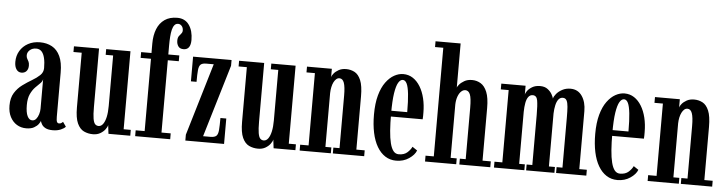

<svg xmlns="http://www.w3.org/2000/svg" viewBox="-47 -969 4523 1193"><g transform="rotate(5 2215.0 -373.0)"><path d="M140.5 10.5Q108.5 10.5 82.5 -5.2Q56.5 -21 41 -50.8Q25.5 -80.5 25.5 -122Q25.5 -169.5 45 -200.8Q64.5 -232 93.5 -253.2Q122.5 -274.5 151.2 -291.2Q180 -308 199.8 -326.8Q219.5 -345.5 219.5 -372Q219.5 -408.5 213.2 -434.8Q207 -461 194 -474.8Q181 -488.5 160.5 -488.5Q136 -488.5 120.5 -474.5Q105 -460.5 105 -442Q105 -429.5 110 -421Q115 -412.5 119.5 -403.5Q124 -394.5 124 -378.5Q124 -357 112.5 -344.2Q101 -331.5 81.5 -331.5Q61.5 -331.5 49.8 -348.5Q38 -365.5 38 -395Q38 -433.5 56.2 -464Q74.5 -494.5 106.8 -512Q139 -529.5 181 -529.5Q223 -529.5 255.5 -511.8Q288 -494 306.2 -455.2Q324.5 -416.5 324.5 -353V-77.5Q324.5 -53.5 328.8 -45.5Q333 -37.5 342 -37.5Q351 -37.5 357 -42Q363 -46.5 366 -49.5L386 -21Q378 -10.5 356.5 -1.2Q335 8 306.5 8Q278.5 8 262.2 -0.2Q246 -8.5 238.5 -20.5Q231 -32.5 228.5 -43Q226.5 -36 217.2 -23.2Q208 -10.5 189.5 0Q171 10.5 140.5 10.5ZM174 -42Q188.5 -42 198.5 -54Q208.5 -66 214 -84Q219.5 -102 219.5 -118.5V-303Q217.5 -289 204.2 -276.2Q191 -263.5 174.5 -246.8Q158 -230 145.2 -203Q132.5 -176 132.5 -134Q132.5 -88.5 143.8 -65.2Q155 -42 174 -42Z M557 11Q526.5 11 500.8 -1.2Q475 -13.5 459.5 -47.5Q444 -81.5 444 -146.5V-487.5H392.5V-523H549V-158Q549 -111 553.2 -86Q557.5 -61 566.2 -52Q575 -43 588 -43Q604 -43 615.8 -59.2Q627.5 -75.5 633.8 -104.2Q640 -133 640 -172V-487.5H593.5V-523H745V-36.5H789.5V0H653.5L647 -54Q644.5 -41.5 633.2 -26.5Q622 -11.5 602.8 -0.2Q583.5 11 557 11Z M820 0V-36.5H876V-487.5H811.5V-523.5H876V-582.5Q876 -634 891.5 -673Q907 -712 938.5 -733.8Q970 -755.5 1017 -755.5Q1065.5 -755.5 1091 -719.2Q1116.5 -683 1116.5 -625.5Q1116.5 -596 1105.5 -580.2Q1094.5 -564.5 1072 -564.5Q1049 -564.5 1039 -579.2Q1029 -594 1029 -614Q1029 -632.5 1036.2 -642.5Q1043.5 -652.5 1050.5 -660.5Q1057.5 -668.5 1057.5 -679.5Q1057.5 -697 1048 -707.8Q1038.5 -718.5 1025.5 -718.5Q1011.5 -718.5 1002.8 -708Q994 -697.5 989.2 -678.2Q984.5 -659 982.8 -633.8Q981 -608.5 981 -579V-523.5H1049.5V-487.5H981V-36.5H1038.5V0Z M1133 0V-36.5L1267.5 -487.5H1221Q1196.5 -487.5 1186 -477.8Q1175.5 -468 1173 -442.5Q1170.5 -417 1170.5 -369.5H1135.5V-523.5H1375.5V-487.5L1240.5 -36.5H1286Q1312 -36.5 1322.8 -46.5Q1333.5 -56.5 1335.8 -83Q1338 -109.5 1338 -158.5H1374.5V0Z M1587 11Q1556.5 11 1530.8 -1.2Q1505 -13.5 1489.5 -47.5Q1474 -81.5 1474 -146.5V-487.5H1422.5V-523H1579V-158Q1579 -111 1583.2 -86Q1587.5 -61 1596.2 -52Q1605 -43 1618 -43Q1634 -43 1645.8 -59.2Q1657.5 -75.5 1663.8 -104.2Q1670 -133 1670 -172V-487.5H1623.5V-523H1775V-36.5H1819.5V0H1683.5L1677 -54Q1674.5 -41.5 1663.2 -26.5Q1652 -11.5 1632.8 -0.2Q1613.5 11 1587 11Z M1846 0V-36.5H1898.5V-487.5H1846V-523.5H2001V-472Q2002.5 -480.5 2013.5 -494.2Q2024.5 -508 2044 -518.8Q2063.5 -529.5 2090 -529.5Q2118.5 -529.5 2142.8 -516.8Q2167 -504 2181.8 -469.2Q2196.5 -434.5 2196.5 -368V-36.5H2248.5V0H2053V-36.5H2091.5V-364Q2091.5 -419 2082.5 -444Q2073.5 -469 2053.5 -469Q2042.5 -469 2033.8 -461.5Q2025 -454 2018.2 -440.8Q2011.5 -427.5 2007.8 -410Q2004 -392.5 2003.5 -372.5V-36.5H2040.5V0Z M2448.5 10.5Q2410 10.5 2380 -8.8Q2350 -28 2329 -63.8Q2308 -99.5 2297.2 -150Q2286.5 -200.5 2286.5 -263Q2286.5 -333 2300.5 -383.5Q2314.5 -434 2338.2 -466.2Q2362 -498.5 2390.2 -514Q2418.5 -529.5 2446.5 -529.5Q2480 -529.5 2506.8 -512Q2533.5 -494.5 2552.5 -463.2Q2571.5 -432 2581.5 -390.5Q2591.5 -349 2591.5 -301Q2591.5 -290.5 2591.5 -280.2Q2591.5 -270 2590.5 -260H2385.5V-296H2491Q2491 -366 2486.2 -409.2Q2481.5 -452.5 2471.8 -472.8Q2462 -493 2446.5 -493Q2431 -493 2418.8 -472.5Q2406.5 -452 2399.2 -405.2Q2392 -358.5 2392 -278Q2392 -218 2395.5 -171.8Q2399 -125.5 2407 -94Q2415 -62.5 2428 -46.5Q2441 -30.5 2461 -30.5Q2495 -30.5 2514.8 -48.5Q2534.5 -66.5 2542.5 -84.5L2573 -64Q2562.5 -36 2528.2 -12.8Q2494 10.5 2448.5 10.5Z M2628 0V-36.5H2679.5V-714H2628V-750H2784.5V-475Q2785 -479.5 2795.8 -493Q2806.5 -506.5 2826.8 -518.2Q2847 -530 2875.5 -530Q2905 -530 2929.5 -515.2Q2954 -500.5 2968.8 -464.5Q2983.5 -428.5 2983.5 -364.5V-36.5H3035V0H2842V-36.5H2878.5V-357Q2878.5 -417.5 2868.8 -440.5Q2859 -463.5 2839 -463.5Q2825.5 -463.5 2813.2 -452Q2801 -440.5 2793.2 -419.2Q2785.5 -398 2784.5 -369.5V-36.5H2822.5V0Z M3058 0V-36.5H3107V-487.5H3058V-523.5H3209.5V-468.5Q3210 -476 3220.2 -490.8Q3230.5 -505.5 3250.5 -517.5Q3270.5 -529.5 3300 -529.5Q3329 -529.5 3347.2 -515.5Q3365.5 -501.5 3374.5 -484.8Q3383.5 -468 3385.5 -459Q3388.5 -472.5 3402.2 -489Q3416 -505.5 3438.5 -517.5Q3461 -529.5 3489.5 -529.5Q3536 -529.5 3561.5 -492.2Q3587 -455 3587 -397.5V-36.5H3634V0H3445.5V-36.5H3482V-349Q3482 -389 3480 -415.5Q3478 -442 3470.5 -455.5Q3463 -469 3447 -469Q3430 -469 3419.5 -455.5Q3409 -442 3403.8 -418.8Q3398.5 -395.5 3397.5 -367V-36.5H3435V0H3258.5V-36.5H3294V-349Q3294 -409 3288.8 -439Q3283.5 -469 3259 -469Q3242.5 -469 3232 -455.2Q3221.5 -441.5 3217 -417Q3212.5 -392.5 3212 -361V-36.5H3247.5V0Z M3828.5 10.5Q3790 10.5 3760 -8.8Q3730 -28 3709 -63.8Q3688 -99.5 3677.2 -150Q3666.5 -200.5 3666.5 -263Q3666.5 -333 3680.5 -383.5Q3694.5 -434 3718.2 -466.2Q3742 -498.5 3770.2 -514Q3798.5 -529.5 3826.5 -529.5Q3860 -529.5 3886.8 -512Q3913.5 -494.5 3932.5 -463.2Q3951.5 -432 3961.5 -390.5Q3971.5 -349 3971.5 -301Q3971.5 -290.5 3971.5 -280.2Q3971.5 -270 3970.5 -260H3765.5V-296H3871Q3871 -366 3866.2 -409.2Q3861.5 -452.5 3851.8 -472.8Q3842 -493 3826.5 -493Q3811 -493 3798.8 -472.5Q3786.5 -452 3779.2 -405.2Q3772 -358.5 3772 -278Q3772 -218 3775.5 -171.8Q3779 -125.5 3787 -94Q3795 -62.5 3808 -46.5Q3821 -30.5 3841 -30.5Q3875 -30.5 3894.8 -48.5Q3914.5 -66.5 3922.5 -84.5L3953 -64Q3942.5 -36 3908.2 -12.8Q3874 10.5 3828.5 10.5Z M4016.5 0V-36.5H4069V-487.5H4016.5V-523.5H4171.5V-472Q4173 -480.5 4184 -494.2Q4195 -508 4214.5 -518.8Q4234 -529.5 4260.5 -529.5Q4289 -529.5 4313.2 -516.8Q4337.5 -504 4352.2 -469.2Q4367 -434.5 4367 -368V-36.5H4419V0H4223.5V-36.5H4262V-364Q4262 -419 4253 -444Q4244 -469 4224 -469Q4213 -469 4204.2 -461.5Q4195.5 -454 4188.8 -440.8Q4182 -427.5 4178.2 -410Q4174.5 -392.5 4174 -372.5V-36.5H4211V0Z"/></g></svg>

Font: Imbue Thin 10pt SemiBold
Style: Regular
Weight: 600
Version: Version 1.102